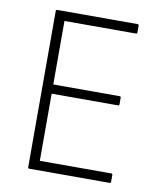

<svg xmlns="http://www.w3.org/2000/svg" viewBox="-76 -718 665 780"><g transform="rotate(10 256.5 -327.5)"><path d="M97 0Q92 0 92 -5V-650Q92 -655 97 -655H428Q434 -655 434 -650V-621Q434 -616 428 -616H134V-354H407Q413 -354 413 -348V-321Q413 -316 407 -316H134V-39H428Q434 -39 434 -34V-5Q434 0 428 0Z"/></g></svg>

Font: Sofia Sans Semi Condensed ExtraLight
Style: Regular
Weight: 250
Version: Version 4.100